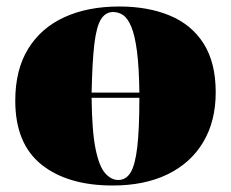

<svg xmlns="http://www.w3.org/2000/svg" viewBox="-20 -557 711 591"><path d="M327 14Q188 14 107.5 -50.5Q27 -115 27 -247Q27 -342 66.5 -406.5Q106 -471 178 -504Q250 -537 347 -537Q436 -537 503 -509Q570 -481 607 -422.5Q644 -364 644 -273Q644 -184 605.5 -119.5Q567 -55 496 -20.5Q425 14 327 14ZM262 -272H409Q408 -351 401.5 -400Q395 -449 384 -475Q373 -501 359 -510.5Q345 -520 328 -520Q305 -520 291 -498Q277 -476 270.5 -422Q264 -368 262 -272ZM344 -3Q368 -3 382 -26Q396 -49 402.5 -104Q409 -159 409 -256H262Q263 -154 274 -99.5Q285 -45 303.5 -24Q322 -3 344 -3Z"/></svg>

Font: Display Black
Style: Regular
Weight: 900
Designer: Latin by Veronika Burian and Jose Scaglione. Greek by Irene Vlachou. Cyrillic by Vera Evstafieva.
Foundry: TypeTogether
Version: Version 3.002